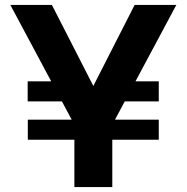

<svg xmlns="http://www.w3.org/2000/svg" viewBox="-20 -760 758 780"><path d="M625 -348H418.4V-429.6H625ZM625 -192.2H93V-273.8H625ZM258.8 -348H92.4V-429.6H258.8ZM436.2 0H282.2V-253.4L22 -740H190.8L383 -364.2H335.4L527 -740H696.4L436.2 -253.4Z"/></svg>

Font: Be Vietnam Pro Variable Thin
Style: Regular
Weight: 100
Designer: Lam Bao, Tony Le, Vietanh Nguyen
Foundry: Yellow Type Foundry
Version: Version 1.002